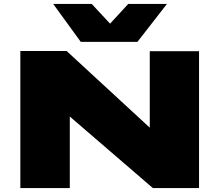

<svg xmlns="http://www.w3.org/2000/svg" viewBox="-20 -962 1122 982"><path d="M84 0V-701H321L746 -309V-700H998V0H762L337 -366V0ZM834 -942 683 -748H393L252 -942H449L543 -841L636 -942Z"/></svg>

Font: Georama ExtraExtended ExtraBold
Style: Regular
Weight: 800
Width: 8
Designer: Jean-Baptiste Levee
Foundry: Production Type
Version: Version 1.000